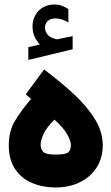

<svg xmlns="http://www.w3.org/2000/svg" viewBox="-20 -826 490 844"><path d="M155.3 -630.4Q141.1 -645.5 132.1 -664.8Q123 -684.1 123 -709.5Q123 -728.5 128.4 -743.7Q133.8 -758.8 142.6 -770.5Q156.2 -788.1 176.3 -797.1Q196.3 -806.2 217.3 -806.2Q238.8 -806.2 252.4 -800.5Q266.1 -794.9 280.3 -786.6L280.8 -727.5Q266.1 -735.4 252.7 -740.2Q239.3 -745.1 224.1 -745.1Q215.3 -745.1 206.1 -742.7Q196.8 -740.2 189.5 -733.4Q177.7 -722.7 177.7 -703.1Q178.2 -689 188 -675.5Q197.8 -662.1 220.7 -655.8Q223.1 -654.8 225.3 -654.1Q227.5 -653.3 230 -653.3Q231.9 -653.3 233.9 -653.8L299.3 -667V-609.4L104.5 -562.5V-618.7ZM173.8 -520.5Q245.1 -467.3 303.7 -413.1Q362.3 -358.9 397 -302.7Q431.6 -246.6 431.6 -187.5Q431.6 -130.9 404.5 -89.1Q377.4 -47.4 330.8 -24.7Q284.2 -2 225.1 -2Q166 -2 119.1 -22.5Q72.3 -43 45.4 -84.2Q18.6 -125.5 18.6 -187.5Q18.6 -248 44.7 -293Q70.8 -337.9 116.7 -391.1L93.3 -411.6ZM219.2 -300.3Q185.5 -266.6 172.1 -238.3Q158.7 -210 158.7 -189.9Q158.7 -170.4 170.2 -158.4Q181.6 -146.5 224.6 -146.5Q269.5 -146.5 280.5 -156.7Q291.5 -167 291.5 -190.4Q291.5 -206.5 275.1 -235.8Q258.8 -265.1 219.2 -300.3Z"/></svg>

Font: Vazir Black FD-WOL
Style: Black-FD-WOL
Weight: 900
Designer: Saber Rastikerdar
Foundry: Saber Rastikerdar
Version: Version 30.0.0